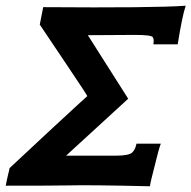

<svg xmlns="http://www.w3.org/2000/svg" viewBox="-30 -648 669 671"><path d="M619 -628Q607 -593 591 -493H506Q509 -510 504 -518Q499 -526 441 -526L277 -525L418 -303L201 -104H376Q422 -104 433 -116Q443 -126 447 -146H532Q524 -125 512 -74Q495 -9 494 3Q286 -2 206 0Q162 1 -10 1Q-8 -9 -5.5 -21Q-3 -33 -1.5 -39Q0 -45 1.5 -50.5Q3 -56 3 -58V-60L138 -186Q274 -312 275 -312Q276 -312 258 -339.5Q240 -367 202 -423.5Q164 -480 109 -562L121 -623Q509 -620 619 -628Z"/></svg>

Font: GFS Neohellenic Rg
Style: Bold Italic
Weight: 700
Italic angle: -12°
Designer: Designed by Takis Katsoulidis and George D. Matthiopoulos.
Foundry: Designed by Takis Katsoulidis and George D. Matthiopoulos.
Version: Version 1.0